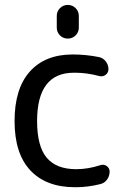

<svg xmlns="http://www.w3.org/2000/svg" viewBox="-20 -782 533 791"><path d="M213.9 -668V-716.8Q213.9 -735.4 227.1 -748.5Q240.2 -761.7 259.3 -761.7Q278.3 -761.7 291.5 -748.5Q304.7 -735.4 304.7 -716.8V-668Q304.7 -649.4 291.5 -636.2Q278.3 -623 259.3 -623Q240.2 -623 227.1 -636.2Q213.9 -649.4 213.9 -668ZM132.8 -283.2Q132.8 -179.7 172.4 -132.3Q211.9 -85 293.9 -85Q342.8 -85 393.6 -101.6Q407.2 -106.4 419.4 -98.1Q431.6 -89.8 431.6 -75.2Q431.6 -56.6 420.9 -42Q410.2 -27.3 392.6 -23.4Q341.8 -10.7 293.9 -10.7Q292 -10.7 289.1 -10.7Q169.9 -10.7 105 -80.1Q40 -149.4 40 -283.2Q40 -417 103 -487.3Q166 -557.6 279.3 -557.6Q334 -557.6 387.7 -546.9Q405.3 -543 416 -528.8Q426.8 -514.6 426.8 -497.1Q426.8 -482.4 415 -473.6Q403.3 -464.8 388.7 -468.8Q337.9 -482.4 289.1 -482.4Q287.1 -482.4 284.2 -482.4Q132.8 -482.4 132.8 -283.2Z"/></svg>

Font: Gen Jyuu Gothic Regular
Style: Regular
Weight: 400
Designer: [Source Han Sans]
Ryoko NISHIZUKA  (kana & ideographs); Paul D. Hunt (Latin, Greek & Cyrillic); Wenlong ZHANG  (bopomofo
Version: Version 1.002.20150607